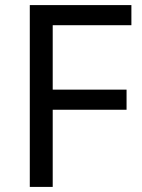

<svg xmlns="http://www.w3.org/2000/svg" viewBox="-20 -734 559 754"><path d="M187 0H97V-714H496V-635H187V-382H477V-303H187Z"/></svg>

Font: gurmukhi25
Style: Book
Weight: 400
Designer: Jelle Bosma - Monotype Design Team
Foundry: Monotype Imaging Inc.
Version: Version 2.003